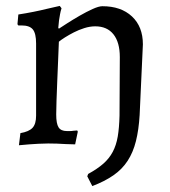

<svg xmlns="http://www.w3.org/2000/svg" viewBox="-20 -485 573 649"><path d="M326 -464Q389 -464 426 -429.5Q463 -395 463 -335L452 -96Q449 -46 439.5 -8Q430 30 411.5 58.5Q393 87 363.5 107.5Q334 128 292 144L275 111L278 103Q309 86 329 68.5Q349 51 361 28.5Q373 6 378 -23.5Q383 -53 384 -94L385 -292Q385 -342 363.5 -369Q342 -396 302 -396Q284 -396 265 -390Q246 -384 229.5 -375.5Q213 -367 199.5 -358.5Q186 -350 179 -344Q178 -318 176.5 -282Q175 -246 173.5 -210Q172 -174 171 -143.5Q170 -113 170 -98Q170 -67 178 -54.5Q186 -42 206 -42Q211 -42 217 -42Q223 -42 228 -43Q234 -43 241 -44L243 -40L234 3Q218 3 202 2Q188 1 172.5 0.5Q157 0 143 0Q127 0 109.5 1Q92 2 78 3Q60 5 44 6L49 -35Q78 -40 90 -53Q102 -66 102 -94V-338Q102 -372 91 -385.5Q80 -399 53 -399H42L39 -403L42 -436Q68 -440 93 -445Q118 -450 138 -455Q161 -460 182 -465L188 -457Q185 -448 183 -437Q181 -428 179.5 -416Q178 -404 177 -391L179 -388Q188 -394 207.5 -406.5Q227 -419 249.5 -432Q272 -445 293 -454.5Q314 -464 326 -464Z"/></svg>

Font: Alegreya
Style: Regular
Weight: 400
Designer: Juan Pablo del Peral
Foundry: Juan Pablo del Peral
Version: Version 1.003